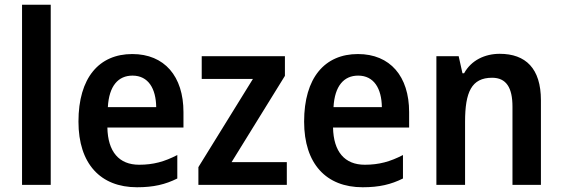

<svg xmlns="http://www.w3.org/2000/svg" viewBox="-20 -780 2372 810"><path d="M194 0V-760H73V0Z M538 -552C398 -552 311 -452 311 -267C311 -89 404 10 558 10C628 10 678 -2 728 -27V-126C674 -98 627 -85 567 -85C482 -85 435 -140 433 -242H754V-307C754 -458 674 -552 538 -552ZM539 -461C606 -461 638 -406 639 -328H435C440 -418 479 -461 539 -461Z M1190 0V-96H957L1182 -460V-543H831V-447H1047L817 -75V0Z M1490 -552C1350 -552 1263 -452 1263 -267C1263 -89 1356 10 1510 10C1580 10 1630 -2 1680 -27V-126C1626 -98 1579 -85 1519 -85C1434 -85 1387 -140 1385 -242H1706V-307C1706 -458 1626 -552 1490 -552ZM1491 -461C1558 -461 1590 -406 1591 -328H1387C1392 -418 1431 -461 1491 -461Z M2088 -553C2026 -553 1968 -526 1938 -471H1931L1915 -543H1821V0H1942V-266C1942 -391 1969 -452 2056 -452C2116 -452 2142 -410 2142 -330V0H2262V-357C2262 -491 2198 -553 2088 -553Z"/></svg>

Font: Noto Sans Arabic SemCond SemBd
Style: Regular
Weight: 600
Width: 4
Designer: Monotype Design Team, Nadine Chahine, Nizar Qandah and Khaled Hosny
Foundry: Monotype Imaging Inc.
Version: Version 2.012